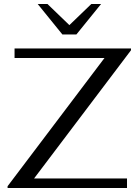

<svg xmlns="http://www.w3.org/2000/svg" viewBox="-20 -943 695 963"><path d="M18 -9 504 -652H53V-700H637V-691L151 -48H617V0H18ZM169 -923H218L328 -817L438 -923H487L363 -770H293Z"/></svg>

Font: Fahkwang
Style: Regular
Weight: 400
Version: Version 1.000; ttfautohint (v1.6)